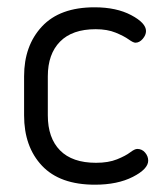

<svg xmlns="http://www.w3.org/2000/svg" viewBox="-20 -499 451 526"><path d="M240 7Q144 7 95 -45Q46 -97 46 -183V-290Q46 -374 95 -426.5Q144 -479 239 -479Q299 -479 339.5 -457.5Q380 -436 380 -414Q380 -403 371 -392.5Q362 -382 351 -382Q345 -382 332.5 -391Q320 -400 297 -409.5Q274 -419 242 -419Q178 -419 144.5 -385Q111 -351 111 -290V-183Q111 -121 144.5 -87Q178 -53 243 -53Q277 -53 300.5 -62.5Q324 -72 336.5 -81.5Q349 -91 356 -91Q369 -91 377.5 -81Q386 -71 386 -59Q386 -36 344 -14.5Q302 7 240 7Z"/></svg>

Font: Dosis
Style: Regular
Weight: 400
Designer: Edgar Tolentino, Pablo Impallari, Igino Marini
Foundry: Edgar Tolentino, Pablo Impallari, Igino Marini
Version: Version 1.007